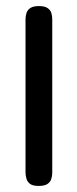

<svg xmlns="http://www.w3.org/2000/svg" viewBox="-20 -602 255 632"><path d="M107 10Q89 10 80 4Q71 -2 67.5 -12.5Q64 -23 64 -35V-538Q64 -550 67.5 -560Q71 -570 80.5 -576Q90 -582 108 -582Q127 -582 136.5 -575.5Q146 -569 149 -559.5Q152 -550 152 -537V-34Q152 -22 148.5 -12Q145 -2 135.5 4Q126 10 107 10Z"/></svg>

Font: Fredoka SemiCondensed
Style: Regular
Weight: 400
Width: 4
Designer: Ben Nathan
Foundry: Milena B. Brandão, Ben Nathan
Version: Version 2.001